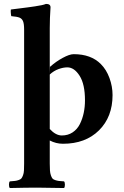

<svg xmlns="http://www.w3.org/2000/svg" viewBox="-20 -718 628 972"><path d="M231.9 109.9Q231.9 131.3 232.9 145Q233.9 158.7 237.5 169.2Q241.2 179.7 244.9 184.8Q248.5 189.9 258.5 193.4Q268.6 196.8 277.3 198Q286.1 199.2 304.2 200.2Q308.6 204.6 308.6 217Q308.6 229.5 304.2 233.9Q218.3 231.9 167 231.9Q113.8 231.9 29.8 233.9Q25.4 229.5 25.4 217Q25.4 204.6 29.8 200.2Q47.9 198.7 56.6 197.8Q65.4 196.8 75.4 193.1Q85.4 189.5 89.1 184.3Q92.8 179.2 96.7 168.9Q100.6 158.7 101.3 145Q102.1 131.3 102.1 109.9V-567.9Q102.1 -597.2 96.7 -610.4Q91.3 -623.5 78.9 -628.7Q66.4 -633.8 37.1 -636.2Q35.6 -641.1 34.7 -653.1Q33.7 -665 35.2 -669.9Q45.9 -671.4 75.9 -675Q106 -678.7 120.6 -680.7Q135.3 -682.6 156.7 -685.8Q178.2 -689 191.4 -691.9Q204.6 -694.8 212.9 -698.2Q235.8 -698.2 235.8 -681.2Q231.9 -625 231.9 -575.2V-340.8L232.9 -380.9H234.9Q262.2 -405.8 297.1 -424.8Q332 -443.8 353 -443.8Q440.4 -443.8 490.2 -394Q518.6 -365.7 534.2 -323Q549.8 -280.3 549.8 -236.8Q549.8 -126 481.2 -58.1Q412.6 9.8 298.8 9.8Q263.7 9.8 231.9 -6.8ZM231.9 -340.8V-64.9Q262.2 -32.2 293 -32.2Q324.2 -32.2 347.7 -47.9Q371.1 -63.5 384.3 -89.8Q397.5 -116.2 403.8 -146.5Q410.2 -176.8 410.2 -210Q410.2 -291.5 383.1 -334.2Q356 -377 320.8 -377Q300.3 -377 276.1 -368.2Q252 -359.4 231.9 -340.8Z"/></svg>

Font: Linux Libertine G
Style: Bold
Weight: 700
Designer: Philipp H. Poll
Foundry: Philipp H. Poll
Version: Version 5.0.3